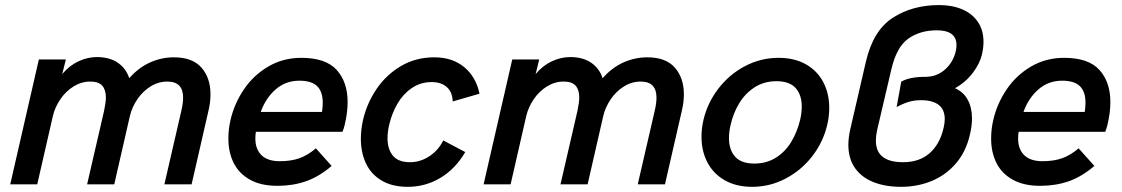

<svg xmlns="http://www.w3.org/2000/svg" viewBox="-20 -720 4382 750"><path d="M131.8 -487.8H237.3L223.1 -430.7Q251.5 -464.4 286.9 -480.7Q322.3 -497.1 358.4 -497.1Q407.7 -497.1 439.9 -475.1Q472.2 -453.1 484.9 -414.6Q522 -456.5 566.7 -476.3Q611.3 -496.1 659.2 -496.1Q731.9 -496.1 767.1 -455.8Q802.2 -415.5 802.2 -351.6Q802.2 -320.8 794.9 -290L728.5 0H622.1L688 -285.6Q695.3 -316.4 695.3 -338.4Q695.3 -401.4 633.8 -401.4Q599.1 -401.4 568.6 -382.6Q538.1 -363.8 516.8 -332.8Q495.6 -301.8 487.3 -266.6L426.3 0H320.3L386.7 -287.6Q393.6 -320.3 393.6 -339.4Q393.6 -369.1 379.4 -385.3Q365.2 -401.4 332.5 -401.4Q298.3 -401.4 267.8 -382.6Q237.3 -363.8 216.1 -332.8Q194.8 -301.8 186.5 -266.6L125.5 0H20Z M872.1 -178.7Q872.1 -215.8 880.4 -251Q895 -314.9 932.6 -370.6Q970.2 -426.3 1028.1 -460.2Q1085.9 -494.1 1157.2 -494.1Q1252.4 -494.1 1295.2 -446.8Q1337.9 -399.4 1337.9 -321.3Q1337.9 -279.3 1326.2 -231Q1322.3 -216.3 1317.9 -205.1H979.5Q977.5 -192.9 977.5 -178.7Q977.5 -137.2 1001.5 -113.8Q1025.4 -90.3 1072.8 -90.3Q1116.7 -90.3 1149.4 -101.8Q1182.1 -113.3 1213.9 -140.6L1275.4 -71.8Q1225.6 -29.3 1174.6 -11.7Q1123.5 5.9 1063.5 5.9Q999.5 5.9 956.5 -18.1Q913.6 -42 892.8 -83.5Q872.1 -125 872.1 -178.7ZM1237.8 -282.7Q1240.7 -302.7 1240.7 -318.4Q1240.7 -362.3 1218.8 -383.5Q1196.8 -404.8 1149.4 -404.8Q1095.7 -404.8 1056.6 -370.6Q1017.6 -336.4 998.5 -282.7Z M1389.6 -178.2Q1389.6 -214.8 1398.4 -252.9Q1413.6 -317.4 1451.2 -372.8Q1488.8 -428.2 1546.6 -462.2Q1604.5 -496.1 1676.3 -496.1Q1747.6 -496.1 1793.7 -457.5Q1839.8 -418.9 1853 -354L1748.5 -323.7Q1747.1 -360.8 1725.1 -380.1Q1703.1 -399.4 1666.5 -399.4Q1623 -399.4 1588.9 -376.2Q1554.7 -353 1532.7 -315.2Q1510.7 -277.3 1500.5 -233.4Q1493.7 -205.1 1493.7 -180.2Q1493.7 -137.7 1514.6 -112.1Q1535.6 -86.4 1581.5 -86.4Q1622.1 -86.4 1657.5 -109.9Q1692.9 -133.3 1711.4 -171.4L1797.4 -126Q1758.8 -60.1 1700.2 -25.1Q1641.6 9.8 1572.8 9.8Q1511.7 9.8 1470.5 -14.9Q1429.2 -39.6 1409.4 -82Q1389.6 -124.5 1389.6 -178.2Z M1981 -487.8H2086.4L2072.3 -430.7Q2100.6 -464.4 2136 -480.7Q2171.4 -497.1 2207.5 -497.1Q2256.8 -497.1 2289.1 -475.1Q2321.3 -453.1 2334 -414.6Q2371.1 -456.5 2415.8 -476.3Q2460.4 -496.1 2508.3 -496.1Q2581.1 -496.1 2616.2 -455.8Q2651.4 -415.5 2651.4 -351.6Q2651.4 -320.8 2644 -290L2577.6 0H2471.2L2537.1 -285.6Q2544.4 -316.4 2544.4 -338.4Q2544.4 -401.4 2482.9 -401.4Q2448.2 -401.4 2417.7 -382.6Q2387.2 -363.8 2366 -332.8Q2344.7 -301.8 2336.4 -266.6L2275.4 0H2169.4L2235.8 -287.6Q2242.7 -320.3 2242.7 -339.4Q2242.7 -369.1 2228.5 -385.3Q2214.4 -401.4 2181.6 -401.4Q2147.5 -401.4 2116.9 -382.6Q2086.4 -363.8 2065.2 -332.8Q2043.9 -301.8 2035.6 -266.6L1974.6 0H1869.1Z M2720.2 -185.5Q2720.2 -218.8 2728 -252Q2743.7 -318.4 2786.1 -373.8Q2828.6 -429.2 2890.1 -461.7Q2951.7 -494.1 3021.5 -494.1Q3083 -494.1 3127.7 -469Q3172.4 -443.8 3195.8 -399.4Q3219.2 -355 3219.2 -298.8Q3219.2 -265.6 3211.4 -232.4Q3195.8 -165.5 3153.3 -110.4Q3110.8 -55.2 3049.3 -22.7Q2987.8 9.8 2918 9.8Q2856.4 9.8 2811.8 -15.4Q2767.1 -40.5 2743.7 -85Q2720.2 -129.4 2720.2 -185.5ZM3105.5 -252Q3111.8 -277.8 3111.8 -304.2Q3111.8 -349.6 3087.9 -376.2Q3064 -402.8 3012.7 -402.8Q2965.8 -402.8 2929.2 -379.9Q2892.6 -356.9 2868.7 -318.4Q2844.7 -279.8 2834 -232.4Q2827.6 -206.5 2827.6 -180.2Q2827.6 -134.8 2851.6 -107.9Q2875.5 -81.1 2926.8 -81.1Q2974.1 -81.1 3010.7 -104Q3047.4 -127 3070.8 -165.8Q3094.2 -204.6 3105.5 -252Z M3293.9 -154.3Q3293.9 -182.1 3301.3 -214.8L3362.3 -478.5Q3390.6 -601.1 3467.5 -650.6Q3544.4 -700.2 3648.4 -700.2Q3699.2 -700.2 3738.5 -683.6Q3777.8 -667 3799.8 -634.5Q3821.8 -602.1 3821.8 -556.6Q3821.8 -534.2 3815.9 -507.8Q3807.6 -471.7 3779.8 -435.1Q3752 -398.4 3710.4 -375.5Q3743.7 -360.8 3760.3 -330.1Q3776.9 -299.3 3776.9 -256.8Q3776.9 -229.5 3769 -195.3Q3753.9 -128.4 3714.8 -82.5Q3675.8 -36.6 3620.1 -13.4Q3564.5 9.8 3499.5 9.8Q3439 9.8 3392.6 -8.3Q3346.2 -26.4 3320.1 -63.2Q3293.9 -100.1 3293.9 -154.3ZM3666 -220.7Q3670.4 -239.7 3670.4 -254.9Q3670.4 -292 3646.7 -310.3Q3623 -328.6 3578.6 -328.6Q3551.8 -328.6 3530.3 -322.3Q3508.8 -315.9 3482.4 -301.8L3500.5 -400.9Q3532.2 -419.9 3596.2 -419.9Q3640.6 -420.4 3672.1 -449Q3703.6 -477.5 3713.4 -520Q3716.3 -533.2 3716.3 -543.9Q3716.3 -601.6 3639.2 -601.6Q3574.2 -601.6 3528.1 -569.1Q3481.9 -536.6 3461.4 -447.3L3406.2 -211.4Q3401.4 -189.9 3401.4 -170.4Q3401.4 -86.4 3507.8 -86.4Q3571.3 -86.4 3611.3 -121.6Q3651.4 -156.7 3666 -220.7Z M3851.6 -178.7Q3851.6 -215.8 3859.9 -251Q3874.5 -314.9 3912.1 -370.6Q3949.7 -426.3 4007.6 -460.2Q4065.4 -494.1 4136.7 -494.1Q4231.9 -494.1 4274.7 -446.8Q4317.4 -399.4 4317.4 -321.3Q4317.4 -279.3 4305.7 -231Q4301.8 -216.3 4297.4 -205.1H3959Q3957 -192.9 3957 -178.7Q3957 -137.2 3981 -113.8Q4004.9 -90.3 4052.2 -90.3Q4096.2 -90.3 4128.9 -101.8Q4161.6 -113.3 4193.4 -140.6L4254.9 -71.8Q4205.1 -29.3 4154.1 -11.7Q4103 5.9 4043 5.9Q3979 5.9 3936 -18.1Q3893.1 -42 3872.3 -83.5Q3851.6 -125 3851.6 -178.7ZM4217.3 -282.7Q4220.2 -302.7 4220.2 -318.4Q4220.2 -362.3 4198.2 -383.5Q4176.3 -404.8 4128.9 -404.8Q4075.2 -404.8 4036.1 -370.6Q3997.1 -336.4 3978 -282.7Z"/></svg>

Font: Acari Sans SemiBold
Style: Italic
Weight: 600
Italic angle: -13°
Designer: Alfredo Marco Pradil and Stefan Peev
Foundry: Hanken Design Co.
Version: Version 1.045;January 11, 2019;FontCreator 11.5.0.2425 64-bi